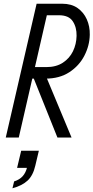

<svg xmlns="http://www.w3.org/2000/svg" viewBox="-20 -740 503 1033"><path d="M11 0 177 -720H314Q364 -720 397 -697Q430 -674 447 -636Q464 -598 463 -553Q462 -495 434 -440.5Q406 -386 353 -351.5Q300 -317 225 -317H132L147 -379H229Q282 -379 318 -402.5Q354 -426 372.5 -464Q391 -502 392 -547Q393 -593 371.5 -625.5Q350 -658 297 -658H232L81 0ZM289 0 139 -374H209L365 0ZM47 273 56 236Q85 227 102 208Q119 189 126 159L152 163H72L94 71H189L170 151Q158 204 128.5 231.5Q99 259 47 273Z"/></svg>

Font: Instrument Sans Condensed
Style: Italic
Weight: 400
Width: 3
Italic angle: -13°
Designer: Rodrigo Fuenzalida
Foundry: fragTYPE
Version: Version 1.000;gftools[0.9.28]